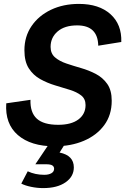

<svg xmlns="http://www.w3.org/2000/svg" viewBox="-20 -740 641 983"><path d="M259 9Q138 9 71.5 -48.5Q5 -106 12 -211L136 -229Q134 -164 168.5 -132.5Q203 -101 278 -101Q345 -101 381.5 -128.5Q418 -156 418 -202Q418 -234 395.5 -251.5Q373 -269 337.5 -280Q302 -291 262 -303Q222 -315 186 -335Q150 -355 127.5 -390Q105 -425 105 -483Q105 -553 141.5 -606.5Q178 -660 241 -690Q304 -720 384 -720Q487 -720 545.5 -667.5Q604 -615 601 -525L483 -506Q481 -610 375 -610Q311 -610 275 -579Q239 -548 239 -500Q239 -466 261.5 -446.5Q284 -427 319.5 -415Q355 -403 395 -391.5Q435 -380 470.5 -361.5Q506 -343 529 -310.5Q552 -278 552 -224Q552 -151 513.5 -99Q475 -47 409 -19Q343 9 259 9ZM201 223Q170 223 139 216.5Q108 210 89 200L122 137Q160 155 207 155Q229 155 243 147Q257 139 257 124Q257 113 248 107Q239 101 216 101H161L241 -18H322L285 41Q358 56 358 117Q358 164 315.5 193.5Q273 223 201 223Z"/></svg>

Font: Livvic SemiBold
Style: Italic
Weight: 600
Italic angle: -10°
Designer: Jacques Le Bailly, Baron von Fonthausen
Version: Version 1.001; ttfautohint (v1.8.2)